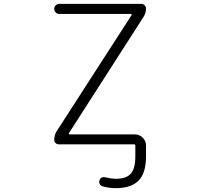

<svg xmlns="http://www.w3.org/2000/svg" viewBox="-20 -774 1040 1001"><path d="M338.9 -79.1Q337.9 -77.1 338.9 -75.2Q339.8 -73.2 342.8 -73.2H683.6Q707 -73.2 724.1 -56.2Q741.2 -39.1 741.2 -15.6V42Q741.2 127.9 702.6 167.5Q664.1 207 583 207Q549.8 207 514.6 197.3Q504.9 194.3 500 185.1Q495.1 175.8 499 166Q501 156.2 510.3 151.9Q519.5 147.5 529.3 150.4Q555.7 157.2 583 158.2Q638.7 158.2 662.1 131.3Q685.5 104.5 685.5 42V-13.7Q685.5 -21.5 678.7 -21.5H286.1Q276.4 -21.5 269.5 -28.3Q262.7 -35.2 262.7 -44.9Q262.7 -69.3 275.4 -89.8L666 -695.3Q667 -697.3 666 -699.2Q665 -701.2 663.1 -701.2H289.1Q278.3 -701.2 270.5 -709Q262.7 -716.8 262.7 -727.5Q262.7 -738.3 270.5 -746.1Q278.3 -753.9 289.1 -753.9H716.8Q726.6 -753.9 733.9 -746.6Q741.2 -739.3 741.2 -729.5Q741.2 -705.1 727.5 -684.6Z"/></svg>

Font: Rounded-X Mgen+ 1m light
Style: Regular
Weight: 200
Designer: [Source Han Sans]
Ryoko NISHIZUKA  (kana & ideographs); Paul D. Hunt (Latin, Greek & Cyrillic); Wenlong ZHANG  (bopomofo
Version: Version 1.059.20150602